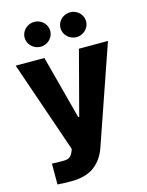

<svg xmlns="http://www.w3.org/2000/svg" viewBox="-137 -830 848 1111"><g transform="rotate(-15 287.0 -274.0)"><path d="M66.4 196.3V71.3Q87.9 73.2 130.9 73.2Q147 73.2 157.5 70.8Q168 68.4 177.2 60.1Q186.5 51.8 193.4 35.2L199.2 18.6L10.7 -530.3H182.6L283.2 -149.4H289.1L389.6 -530.3H563.5L362.3 51.8Q338.9 122.1 287.8 160.6Q236.8 199.2 148.4 199.2Q98.6 199.2 66.4 196.3ZM102.5 -672.9Q102.5 -692.9 112.8 -710Q123 -727.1 140.9 -737.1Q158.7 -747.1 179.7 -747.1Q200.2 -747.1 217.8 -737.1Q235.4 -727.1 245.6 -710Q255.9 -692.9 255.9 -672.9Q255.9 -653.3 245.6 -636.2Q235.4 -619.1 217.8 -608.9Q200.2 -598.6 179.7 -598.6Q158.7 -598.6 140.9 -608.9Q123 -619.1 112.8 -636.2Q102.5 -653.3 102.5 -672.9ZM317.4 -672.9Q317.4 -692.9 327.6 -710Q337.9 -727.1 355.7 -737.1Q373.5 -747.1 394.5 -747.1Q415 -747.1 432.6 -737.1Q450.2 -727.1 460.4 -710Q470.7 -692.9 470.7 -672.9Q470.7 -653.3 460.4 -636.2Q450.2 -619.1 432.6 -608.9Q415 -598.6 394.5 -598.6Q373.5 -598.6 355.7 -608.9Q337.9 -619.1 327.6 -636.2Q317.4 -653.3 317.4 -672.9Z"/></g></svg>

Font: Pretendard GOV ExtraBold
Style: Regular
Weight: 800
Designer: Base glyphs from Inter by Rasmus Andersson; Hangeul glyphs from Noto Sans CJK(Source Han Sans) by Jang Soo-young and Kan
Foundry: Kil Hyung-jin
Version: Version 1.309